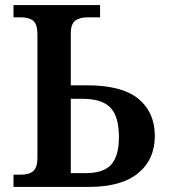

<svg xmlns="http://www.w3.org/2000/svg" viewBox="-20 -734 662 754"><path d="M33 -48H61Q95 -48 111 -62.5Q127 -77 127 -115V-598Q127 -639 110.5 -652.5Q94 -666 61 -666H33V-714H373V-666H325Q292 -666 275 -652.5Q258 -639 258 -603V-399H321Q459 -399 523.5 -346Q588 -293 588 -200Q588 -108 522.5 -54Q457 0 329 0H33ZM316 -54Q387 -54 417 -88Q447 -122 447 -195Q447 -277 413.5 -311.5Q380 -346 303 -346H258V-54Z"/></svg>

Font: Noto Serif SemiBold
Style: Regular
Weight: 600
Designer: Monotype Design Team
Foundry: Monotype Imaging Inc.
Version: Version 1.001